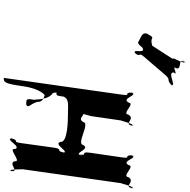

<svg xmlns="http://www.w3.org/2000/svg" viewBox="-14 -1000 1031 1044"><g transform="rotate(90 502.0 -477.5)"><path d="M203 -716C212 -710 216 -709 239 -736C275 -756 243 -680 267 -696C291 -723 250 -668 270 -697C295 -733 257 -708 290 -747C314 -774 357 -825 380 -852C418 -897 404 -862 443 -893C467 -920 419 -869 442 -896C449 -920 369 -869 374 -907C398 -934 328 -892 351 -919C359 -955 295 -924 316 -965C340 -992 289 -937 312 -964C338 -978 286 -892 298 -902C322 -929 205 -759 228 -786C243 -799 220 -781 194 -786C179 -794 180 -790 162 -760C155 -734 181 -729 203 -716ZM599 -331C631 -331 757 -330 751 -290C763 -250 804 -338 810 -308C804 -268 814 -349 808 -309C801 -259 790 -310 782 -252L758 -79C750 -21 748 -74 731 -24C725 16 739 -62 733 -22C738 9 779 -82 790 -42C784 -2 862 -82 856 -42C868 -2 916 -72 909 -22C903 18 917 -64 911 -24C897 6 902 -101 899 -79L976 -623C973 -601 997 -708 1003 -678C997 -638 1008 -720 1002 -680C995 -630 967 -700 943 -660C937 -620 883 -700 877 -660C854 -620 839 -711 826 -680C820 -640 829 -718 823 -678C826 -628 843 -681 835 -623L810 -451C802 -393 827 -444 820 -394C814 -354 829 -436 823 -396C809 -366 792 -454 768 -414C762 -374 649 -454 643 -414C620 -374 601 -446 584 -396C578 -356 591 -434 585 -394C590 -363 613 -473 610 -451L635 -623C632 -601 657 -708 663 -678C657 -638 668 -720 662 -680C655 -630 627 -700 603 -660C597 -620 543 -700 537 -660C514 -620 498 -711 485 -680C479 -640 488 -718 482 -678C485 -628 502 -681 494 -623L403 18C426 18 434 16 448 -84C463 -193 503 -206 497 -206C474 -206 539 -205 533 -165C545 -125 572 -113 547 -104C515 -104 516 -107 522 -147C519 -197 512 -226 492 -244C469 -244 492 -414 478 -314C466 -232 463 -259 478 -268C501 -268 499 -268 505 -308C519 -338 549 -331 599 -331Z"/></g></svg>

Font: Hussar Przerywany
Style: Obl
Weight: 400
Foundry: Cannot Into Space Fonts
Version: Version 0.982